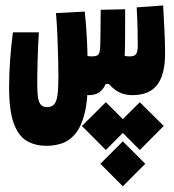

<svg xmlns="http://www.w3.org/2000/svg" viewBox="-20 -337 626 690"><path d="M147.5 187Q106.9 187 76.7 169.7Q46.4 152.3 29.5 106.4Q12.7 60.5 12.7 -23.9Q12.7 -71.8 16.4 -122.1Q20 -172.4 26.4 -220.7H119.6Q116.7 -173.3 115.2 -121.6Q113.8 -69.8 113.8 -36.1Q113.8 -3.4 116.9 14.9Q120.1 33.2 127.9 40.5Q135.7 47.9 148.9 47.9Q164.6 47.9 173.6 39.1Q182.6 30.3 186.3 6.6Q189.9 -17.1 189.9 -61.5Q189.9 -87.4 189 -126.2Q188 -165 186.3 -208Q184.6 -251 181.2 -290L284.7 -295.4Q292 -221.7 293.9 -157Q295.9 -92.3 295.9 -51.8Q295.9 25.9 283.4 73.2Q271 120.6 249.5 145.3Q228 169.9 201.7 178.5Q175.3 187 147.5 187ZM298.8 4.9Q274.4 4.9 248.8 -4.9Q223.1 -14.6 207.5 -39.1L227.1 -152.3Q247.1 -143.1 272.7 -138.7Q298.3 -134.3 310.5 -134.3Q329.1 -134.3 334.5 -142.1Q339.8 -149.9 340.3 -174.8Q340.8 -196.3 341.1 -217.3Q341.3 -238.3 341.6 -259.5Q341.8 -280.8 341.8 -301.8L429.7 -303.7Q429.7 -274.4 429.7 -244.1Q429.7 -213.9 429.4 -184.8Q429.2 -155.8 427.7 -128.9Q426.3 -97.7 417 -74.2Q407.7 -50.8 398.4 -35.2H359.9Q350.6 -14.6 336.2 -4.9Q321.8 4.9 298.8 4.9ZM455.6 4.9Q420.9 4.9 395.5 -13.2Q370.1 -31.2 344.2 -69.8L367.2 -161.1Q391.1 -148.9 408.9 -141.6Q426.8 -134.3 446.8 -134.3Q463.9 -134.3 469.5 -143.3Q475.1 -152.3 475.1 -173.3Q475.1 -200.7 474.4 -234.1Q473.6 -267.6 471.2 -310.5L566.4 -317.4Q568.8 -268.1 571 -226.8Q573.2 -185.5 573.2 -143.6Q573.2 -69.8 545.2 -32.5Q517.1 4.9 455.6 4.9ZM421.4 170.9 502 251.5 421.4 332.5 340.8 251.5ZM482.4 30.3 568.4 115.7 482.4 202.1 396.5 115.7ZM360.4 30.3 446.3 115.7 360.4 202.1 274.4 115.7Z"/></svg>

Font: Cascadia Mono
Style: Regular
Weight: 400
Monospace: yes
Designer: Aaron Bell
Foundry: Saja Typeworks
Version: Version 2404.023